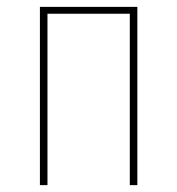

<svg xmlns="http://www.w3.org/2000/svg" viewBox="-20 -539 515 559"><path d="M357.9 0V-499H118.2V0H96.2V-519H379.9V0Z"/></svg>

Font: Fira Sans Compressed Thin
Style: Regular
Weight: 100
Width: 1
Designer: Carrois Corporate & Edenspiekermann AG
Foundry: Carrois Corporate GbR & Edenspiekermann AG
Version: Version 4.203;PS 004.203;hotconv 1.0.88;makeotf.lib2.5.64775